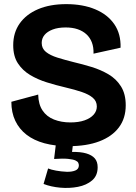

<svg xmlns="http://www.w3.org/2000/svg" viewBox="-20 -694 660 930"><path d="M313 14Q247 14 195.5 0Q144 -14 108.5 -41.5Q73 -69 54 -109Q35 -149 35 -201L165 -236Q166 -189 186 -159Q206 -129 241.5 -115Q277 -101 321 -101Q361 -101 389.5 -111Q418 -121 433.5 -138.5Q449 -156 449 -178Q449 -204 429.5 -220.5Q410 -237 376 -248.5Q342 -260 299 -270Q252 -281 207 -295Q162 -309 125.5 -331Q89 -353 66.5 -387.5Q44 -422 44 -475Q44 -536 75.5 -580.5Q107 -625 164.5 -649.5Q222 -674 301 -674Q381 -674 441 -649Q501 -624 533.5 -577Q566 -530 564 -463L433 -434Q434 -465 425 -488.5Q416 -512 398.5 -528Q381 -544 356 -552.5Q331 -561 298 -561Q261 -561 235 -551Q209 -541 195.5 -524.5Q182 -508 182 -486Q182 -459 202.5 -442.5Q223 -426 258 -415Q293 -404 337 -393Q380 -383 424 -369.5Q468 -356 505.5 -334Q543 -312 566 -275.5Q589 -239 589 -184Q589 -121 556 -77Q523 -33 461.5 -9.5Q400 14 313 14ZM191 197 213 122Q227 128 252 132.5Q277 137 302 138Q327 139 344.5 132Q362 125 362 107Q362 101 359 94.5Q356 88 345 83Q334 78 309.5 75.5Q285 73 242 76L252 -7H335L329 42Q370 41 397.5 49Q425 57 439 73Q453 89 453 116Q453 157 426 180Q399 203 357.5 211Q316 219 271.5 215Q227 211 191 197Z"/></svg>

Font: Bricolage Grotesque 28pt
Style: Bold
Weight: 700
Designer: Mathieu Triay
Foundry: Atelier Triay
Version: Version 1.000;gftools[0.9.30]